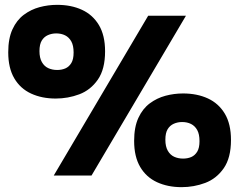

<svg xmlns="http://www.w3.org/2000/svg" viewBox="-20 -725 988 793"><path d="M210 -318Q153 -318 108.5 -338.5Q64 -359 39 -401.5Q14 -444 14 -509Q14 -566 31.5 -604Q49 -642 78.5 -664Q108 -686 143.5 -695.5Q179 -705 216 -705Q274 -705 318.5 -684.5Q363 -664 388.5 -621.5Q414 -579 414 -513Q414 -439 384 -396Q354 -353 307.5 -335.5Q261 -318 210 -318ZM216 -436Q235 -436 250 -442.5Q265 -449 274.5 -464.5Q284 -480 284 -508Q284 -537 274.5 -554Q265 -571 249 -579Q233 -587 212 -587Q194 -587 178 -580Q162 -573 152.5 -557.5Q143 -542 143 -514Q143 -486 153 -468.5Q163 -451 179.5 -443.5Q196 -436 216 -436ZM730 48Q673 48 628.5 27.5Q584 7 559 -35.5Q534 -78 534 -143Q534 -200 551.5 -238Q569 -276 598.5 -298Q628 -320 663.5 -329.5Q699 -339 736 -339Q794 -339 838.5 -318.5Q883 -298 908.5 -255.5Q934 -213 934 -147Q934 -73 904 -30Q874 13 827.5 30.5Q781 48 730 48ZM736 -70Q755 -70 770 -76.5Q785 -83 794.5 -98.5Q804 -114 804 -142Q804 -171 794.5 -188Q785 -205 769 -213Q753 -221 732 -221Q714 -221 698 -214Q682 -207 672.5 -191.5Q663 -176 663 -148Q663 -120 673 -102.5Q683 -85 699.5 -77.5Q716 -70 736 -70ZM202 0 592 -660H748L358 0Z"/></svg>

Font: Bricolage Grotesque 96pt ExtraBold
Style: Regular
Weight: 800
Designer: Mathieu Triay
Foundry: Atelier Triay
Version: Version 1.001;gftools[0.9.33.dev8+g029e19f]